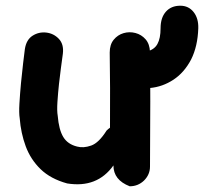

<svg xmlns="http://www.w3.org/2000/svg" viewBox="-20 -642 714 672"><path d="M434 10Q463 10 484 -10Q505 -31 505 -59Q507 -312 505 -460Q504 -488 489.5 -504.5Q475 -521 454 -526.5Q433 -532 412.5 -526Q392 -520 378 -503Q364 -486 364 -458Q366 -342 365 -195Q359 -191 353 -185Q326 -142 299 -132.5Q272 -123 250 -129Q217 -137 201.5 -162.5Q186 -188 182 -237Q179 -254 181 -285Q183 -316 186.5 -348.5Q190 -381 193 -402L200 -454Q204 -487 186 -506Q168 -525 142 -528Q116 -531 94 -517Q72 -503 67 -470Q65 -454 61 -421.5Q57 -389 53.5 -351.5Q50 -314 48 -280Q46 -246 49 -228Q53 -176 70 -130Q87 -84 122 -50Q157 -16 215 0Q320 17 377 -63Q377 -12 434 10ZM505 -334Q549 -338 587 -363Q625 -388 649 -434Q672 -480 674 -543Q675 -578 657.5 -600Q640 -622 611 -622Q579 -622 560.5 -601Q542 -580 542 -543Q542 -508 531 -488Q520 -468 494 -462Q488 -461 483 -462Q477 -462 472 -462Q458 -464 449 -463Q426 -460 412 -439.5Q398 -419 402 -392Q407 -360 434.5 -344Q462 -328 505 -334Z"/></svg>

Font: Balsamiq Sans
Style: Bold
Weight: 700
Designer: Michael Angeles
Foundry: Balsamiq SRL
Version: Version 1.020; ttfautohint (v1.8.4.7-5d5b);gftools[0.9.26]